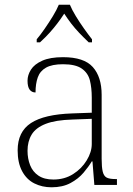

<svg xmlns="http://www.w3.org/2000/svg" viewBox="-20 -786 567 816"><path d="M199 10Q159 10 126 -6.5Q93 -23 74 -58.5Q55 -94 55 -147Q55 -226 111.5 -263Q168 -300 287 -304L370 -307V-371Q370 -413 362 -444.5Q354 -476 327.5 -494.5Q301 -513 248 -513Q201 -513 175.5 -498.5Q150 -484 140.5 -457Q131 -430 131 -393Q115 -393 106 -405Q97 -417 97 -443Q97 -467 111.5 -490Q126 -513 159.5 -528Q193 -543 248 -543Q337 -543 374.5 -501Q412 -459 412 -383V-111Q412 -76 416.5 -57Q421 -38 433 -31.5Q445 -25 471 -25H477V0H381L373 -100H370Q357 -78 335 -52Q313 -26 279.5 -8Q246 10 199 10ZM207 -23Q254 -23 290.5 -46Q327 -69 348.5 -104.5Q370 -140 370 -174V-281L289 -278Q216 -276 174 -259.5Q132 -243 114.5 -214Q97 -185 97 -145Q97 -112 108 -84Q119 -56 143.5 -39.5Q168 -23 207 -23ZM136 -619Q152 -638 170 -664Q188 -690 204.5 -717Q221 -744 230 -766H277Q286 -744 302.5 -717Q319 -690 337.5 -664Q356 -638 371 -619V-606H357Q334 -628 316 -647Q298 -666 283 -685.5Q268 -705 253 -728Q238 -705 223 -685.5Q208 -666 191 -647Q174 -628 150 -606H136Z"/></svg>

Font: Noto Serif Kannada ExtraLight
Style: Regular
Weight: 250
Version: Version 2.003